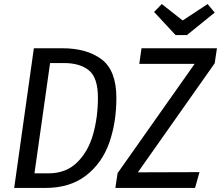

<svg xmlns="http://www.w3.org/2000/svg" viewBox="-20 -927 1090 947"><path d="M554 -444Q554 -322 518.5 -222Q483 -122 404 -61Q325 0 203 0H50L147 -689H287Q409 -689 481.5 -634Q554 -579 554 -444ZM227 -616 150 -72H219Q306 -72 361 -126.5Q416 -181 439.5 -265.5Q463 -350 463 -445Q463 -544 418.5 -580Q374 -616 296 -616ZM560 -73 940 -612H667L678 -689H1050L1039 -615L660 -77L964 -78L942 0H549ZM1039 -865 902 -754H846L740 -868L778 -907L881 -826L1004 -907Z"/></svg>

Font: Fira Sans Condensed
Style: Italic
Weight: 400
Width: 3
Italic angle: -8°
Designer: bBox Type GmbH & Carrois Corporate GbR & Edenspiekermann AG
Foundry: bBox Type GmbH & Carrois Corporate GbR & Edenspiekermann AG
Version: Version 4.301